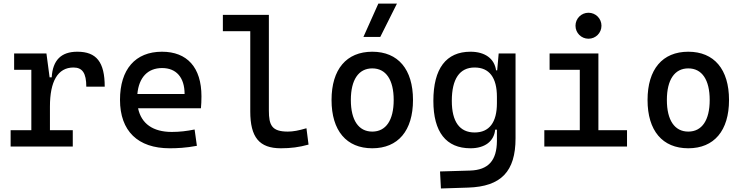

<svg xmlns="http://www.w3.org/2000/svg" viewBox="-20 -815 4142 1068"><path d="M257.8 -222.7C257.8 -361.3 300.8 -439.5 388.7 -439.5C438.5 -439.5 460 -408.2 460 -333H562.5C562.5 -469.7 516.6 -527.3 410.2 -527.3C320.3 -527.3 273.4 -480.5 267.6 -384.8H255.9L238.3 -517.6H58.6V-426.8H154.3V-90.8H39.1V0H384.8V-90.8H257.8Z M923.8 9.8C962.9 9.8 1013.7 7.8 1075.2 -3.9L1062.5 -94.7C1019.5 -85.9 978.5 -81.1 935.5 -81.1C831.5 -81.1 766.1 -126.5 748 -212.9H1097.7C1099.6 -233.4 1100.6 -254.9 1100.6 -279.3C1100.6 -440.4 1020.5 -527.3 880.9 -527.3C732.4 -527.3 647.5 -428.7 647.5 -259.8C647.5 -85.9 747.1 9.8 923.8 9.8ZM744.1 -292C752.4 -384.3 801.8 -436.5 881.8 -436.5C960 -436.5 1006.8 -384.8 1006.8 -292Z M1542 9.8C1597.7 9.8 1643.6 3.9 1696.3 -10.7L1684.6 -101.6C1641.6 -88.9 1610.4 -83 1581.1 -83C1492.2 -83 1475.6 -118.2 1475.6 -200.2V-732.4H1219.7V-641.6H1372.1V-195.3C1372.1 -51.8 1421.9 9.8 1542 9.8Z M2050.8 9.8C2194.3 9.8 2277.3 -87.9 2277.3 -258.8C2277.3 -429.7 2194.3 -527.3 2050.8 -527.3C1907.2 -527.3 1824.2 -429.7 1824.2 -258.8C1824.2 -87.9 1907.2 9.8 2050.8 9.8ZM2050.8 -83C1974.6 -83 1931.6 -146.5 1931.6 -258.8C1931.6 -371.1 1974.6 -434.6 2050.8 -434.6C2127 -434.6 2169.9 -371.1 2169.9 -258.8C2169.9 -146.5 2127 -83 2050.8 -83ZM2001.5 -609.4H2095.2L2188 -794.9H2084.5Z M2432.6 233.4 2584 228.5C2767.6 222.7 2847.7 138.7 2847.7 -45.9V-517.6H2753.9L2745.6 -423.8H2739.3C2730.5 -488.8 2677.7 -527.3 2597.2 -527.3C2461.4 -527.3 2390.6 -433.6 2390.6 -253.9C2390.6 -80.6 2461.4 9.8 2597.2 9.8C2676.8 9.8 2728 -28.8 2734.4 -93.8H2744.1V-30.3C2743.2 76.2 2698.2 130.9 2593.8 133.8L2427.7 138.7ZM2744.1 -276.4V-241.2C2744.1 -134.3 2701.7 -78.1 2620.1 -78.1C2536.6 -78.1 2493.2 -138.2 2493.2 -253.9C2493.2 -376 2536.6 -439.5 2620.1 -439.5C2701.7 -439.5 2744.1 -383.3 2744.1 -276.4Z M3007.8 0H3467.8V-90.8H3308.6V-517.6H3037.1V-426.8H3205.1V-90.8H3007.8ZM3253.4 -599.6C3293.5 -599.6 3325.7 -631.8 3325.7 -671.9C3325.7 -711.9 3293.5 -744.1 3253.4 -744.1C3213.4 -744.1 3181.2 -711.9 3181.2 -671.9C3181.2 -631.8 3213.4 -599.6 3253.4 -599.6Z M3808.6 9.8C3952.1 9.8 4035.2 -87.9 4035.2 -258.8C4035.2 -429.7 3952.1 -527.3 3808.6 -527.3C3665 -527.3 3582 -429.7 3582 -258.8C3582 -87.9 3665 9.8 3808.6 9.8ZM3808.6 -83C3732.4 -83 3689.5 -146.5 3689.5 -258.8C3689.5 -371.1 3732.4 -434.6 3808.6 -434.6C3884.8 -434.6 3927.7 -371.1 3927.7 -258.8C3927.7 -146.5 3884.8 -83 3808.6 -83Z"/></svg>

Font: CaskaydiaCove Nerd Font
Style: Regular
Weight: 400
Designer: Aaron Bell
Foundry: Saja Typeworks
Version: Version 2111.1;Nerd Fonts 2.3.3